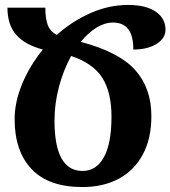

<svg xmlns="http://www.w3.org/2000/svg" viewBox="-20 -745 688 775"><path d="M518 -545Q519 -654 436 -654Q403 -654 369.5 -633.5Q336 -613 306 -576Q461 -535 526 -462Q591 -389 591 -276Q591 -185 556 -120.5Q521 -56 458.5 -23Q396 10 313 10Q176 10 107.5 -62.5Q39 -135 39 -264Q39 -333 69.5 -406.5Q100 -480 153 -545Q81 -564 45.5 -604.5Q10 -645 10 -714H163Q163 -669 173 -643.5Q183 -618 209 -604Q272 -660 346 -692.5Q420 -725 497 -725Q569 -725 608.5 -698Q648 -671 648 -625Q648 -590 611.5 -567.5Q575 -545 518 -545ZM267 -519Q236 -462 218 -394.5Q200 -327 200 -258Q200 -55 313 -55Q369 -55 399.5 -110.5Q430 -166 430 -275Q430 -373 392.5 -431.5Q355 -490 267 -519Z"/></svg>

Font: Noto Serif Armenian Bold Cond
Style: Regular
Weight: 700
Width: 3
Designer: Monotype Design team
Foundry: Monotype Imaging Inc.
Version: Version 1.000